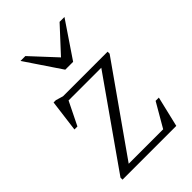

<svg xmlns="http://www.w3.org/2000/svg" viewBox="-207 -758 837 837"><g transform="rotate(-45 211.5 -340.0)"><path d="M35 0V-12.5L323 -422.5L342 -410.5H80L121 -427L60 -303H41.5L60.5 -450.5H74.5L108.5 -440.5H383.5V-428L94 -17L78.5 -30H330L307.5 -16L380 -141H400L366.5 0ZM232 -556H212.5L327.5 -680.5H357.5L246 -515.5H197.5L86.5 -680.5H116.5Z"/></g></svg>

Font: Newsreader 16pt Light
Style: Regular
Weight: 300
Designer: Hugues Gentile
Foundry: Production Type
Version: Version 1.003